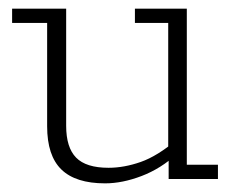

<svg xmlns="http://www.w3.org/2000/svg" viewBox="-20 -414 552 444"><path d="M223 10Q155 10 122 -22Q89 -54 89 -122V-361H8V-394H133V-123Q133 -73 156 -49.5Q179 -26 231 -26Q267 -26 305.5 -39.5Q344 -53 389 -91L369 -67V-361H292V-394H412V-33H484V0H370V-54L389 -58Q352 -24 307.5 -7Q263 10 223 10Z"/></svg>

Font: Rokkitt ExtraLight
Style: Regular
Weight: 250
Version: Version 3.103